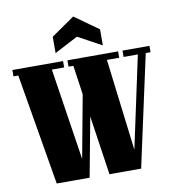

<svg xmlns="http://www.w3.org/2000/svg" viewBox="-96 -990 981 1075"><g transform="rotate(-10 394.5 -452.5)"><path d="M326.2 0H139.2L32.2 -632.8H4.9V-668.9H293V-632.8H223.1L303.2 -110.8L369.1 -466.8L345.2 -632.8H317.9V-668.9H606V-632.8H536.1L600.1 -110.8L711.9 -632.8H630.9V-668.9H784.2V-632.8H756.8L619.1 0H439L389.2 -336.9ZM259.8 -813 392.1 -904.8 527.8 -808.1V-716.8L393.1 -790L259.8 -720.2Z"/></g></svg>

Font: Lletraferida
Style: Heavy
Weight: 900
Designer: Josep Patau Bellart
Foundry: Josep Patau Bellart
Version: Version 1.000